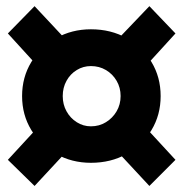

<svg xmlns="http://www.w3.org/2000/svg" viewBox="-20 -656 602 632"><path d="M279.3 -120.1Q216.3 -120.1 164.8 -149.2Q113.3 -178.2 83 -228Q52.7 -277.8 52.7 -339.8Q52.7 -401.9 83 -451.7Q113.3 -501.5 164.8 -530.5Q216.3 -559.6 279.3 -559.6Q345.2 -559.6 397 -530.5Q448.7 -501.5 478.8 -451.7Q508.8 -401.9 508.8 -339.8Q508.8 -277.8 478.8 -228Q448.7 -178.2 397 -149.2Q345.2 -120.1 279.3 -120.1ZM93.8 -43.9 5.9 -129.9 98.6 -230.5 196.3 -154.3ZM471.7 -43.9 369.1 -154.3 464.8 -230.5 557.6 -129.9ZM279.3 -240.2Q306.6 -240.2 328.6 -253.7Q350.6 -267.1 363.8 -289.6Q377 -312 377 -339.8Q377 -367.7 363.8 -390.1Q350.6 -412.6 328.6 -425.5Q306.6 -438.5 279.3 -438.5Q253.9 -438.5 232.7 -425.5Q211.4 -412.6 199 -390.1Q186.5 -367.7 186.5 -339.8Q186.5 -312 199 -289.6Q211.4 -267.1 232.7 -253.7Q253.9 -240.2 279.3 -240.2ZM96.7 -446.3 5.9 -545.9 93.8 -635.7 194.3 -528.3ZM466.8 -446.3 369.1 -528.3 471.7 -635.7 557.6 -545.9Z"/></svg>

Font: Reddit Mono Black
Style: Regular
Weight: 900
Monospace: yes
Designer: Stephen Hutchings
Foundry: Reddit
Version: Version 1.014